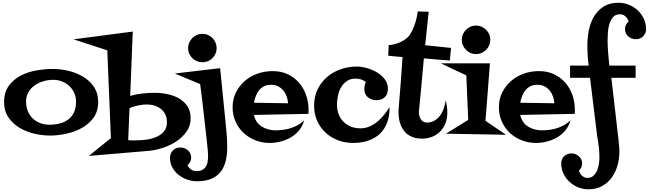

<svg xmlns="http://www.w3.org/2000/svg" viewBox="-20 -980 4728 1399"><path d="M695.3 -236.3Q695.3 -168.9 661.6 -122.6Q627.9 -76.2 575.7 -47.4Q523.4 -18.6 461.9 -5.4Q400.4 7.8 344.7 7.8Q290 7.8 231 -5.9Q171.9 -19.5 122.6 -48.8Q73.2 -78.1 41.5 -124.5Q9.8 -170.9 9.8 -236.3Q9.8 -307.6 43.9 -354.5Q78.1 -401.4 130.4 -428.7Q182.6 -456.1 245.6 -466.8Q308.6 -477.5 367.2 -477.5Q420.9 -477.5 479 -463.9Q537.1 -450.2 585.4 -421.4Q633.8 -392.6 664.6 -346.7Q695.3 -300.8 695.3 -236.3ZM534.2 -238.3Q534.2 -273.4 521 -302.7Q507.8 -332 484.9 -353.5Q461.9 -375 431.6 -386.7Q401.4 -398.4 367.2 -398.4Q332 -398.4 296.9 -388.2Q261.7 -377.9 233.4 -358.4Q205.1 -338.9 187.5 -309.1Q169.9 -279.3 169.9 -241.2Q169.9 -203.1 182.1 -171.9Q194.3 -140.6 217.3 -118.2Q240.2 -95.7 271.5 -83.5Q302.7 -71.3 340.8 -71.3Q381.8 -71.3 417 -80.6Q452.1 -89.8 478.5 -110.4Q504.9 -130.9 519.5 -162.6Q534.2 -194.3 534.2 -238.3Z M1369.1 -117.2Q1369.1 -62.5 1338.9 -20.5Q1308.6 21.5 1263.2 51.3Q1217.8 81.1 1164.1 98.1Q1110.4 115.2 1064.5 119.1L627 156.2L788.1 26.4L761.7 -613.3L515.6 -693.4L947.3 -750L928.7 -281.2Q971.7 -293.9 1017.1 -298.8Q1062.5 -303.7 1107.4 -303.7Q1152.3 -303.7 1198.7 -294.4Q1245.1 -285.2 1283.2 -263.7Q1321.3 -242.2 1345.2 -206.5Q1369.1 -170.9 1369.1 -117.2ZM1196.3 -89.8Q1196.3 -122.1 1184.6 -146Q1172.9 -169.9 1152.8 -186Q1132.8 -202.1 1106 -210.4Q1079.1 -218.8 1048.8 -218.8Q1021.5 -218.8 985.4 -211.4Q949.2 -204.1 923.8 -191.4L914.1 41Q926.8 43 939 43Q951.2 43 962.9 43Q997.1 43 1037.6 38.6Q1078.1 34.2 1113.3 20.5Q1148.4 6.8 1172.4 -19.5Q1196.3 -45.9 1196.3 -89.8Z M1558.6 -628.9Q1558.6 -607.4 1550.3 -588.9Q1542 -570.3 1528.3 -556.2Q1514.6 -542 1495.6 -534.2Q1476.6 -526.4 1455.1 -526.4Q1433.6 -526.4 1414.6 -534.2Q1395.5 -542 1381.3 -556.2Q1367.2 -570.3 1358.9 -588.9Q1350.6 -607.4 1350.6 -628.9Q1350.6 -650.4 1358.9 -669.4Q1367.2 -688.5 1381.3 -702.6Q1395.5 -716.8 1414.6 -725.1Q1433.6 -733.4 1455.1 -733.4Q1476.6 -733.4 1495.6 -725.1Q1514.6 -716.8 1528.3 -702.6Q1542 -688.5 1550.3 -669.4Q1558.6 -650.4 1558.6 -628.9ZM1635.7 91.8Q1635.7 149.4 1624 195.3Q1612.3 241.2 1586.4 273.4Q1560.5 305.7 1518.6 323.2Q1476.6 340.8 1416 340.8Q1379.9 340.8 1344.7 328.6Q1309.6 316.4 1281.7 294.4Q1253.9 272.5 1236.3 241.2Q1218.8 210 1218.8 170.9Q1218.8 137.7 1239.3 116.2Q1259.8 94.7 1293.9 94.7Q1325.2 94.7 1349.1 115.2Q1373 135.7 1373 168.9Q1373 185.5 1365.7 199.2Q1358.4 212.9 1345.7 222.7Q1356.4 244.1 1372.6 255.4Q1388.7 266.6 1413.1 266.6Q1438.5 266.6 1454.6 257.8Q1470.7 249 1480 234.4Q1489.3 219.7 1492.7 200.2Q1496.1 180.7 1496.1 158.2Q1496.1 137.7 1494.1 116.7Q1492.2 95.7 1490.2 76.2Q1477.5 -36.1 1465.3 -146Q1453.1 -255.9 1438.5 -367.2L1253.9 -444.3L1584 -483.4L1625 -73.2Q1629.9 -31.2 1632.8 9.8Q1635.7 50.8 1635.7 91.8Z M2228.5 -177.7Q2228.5 -170.9 2228 -164.1Q2227.5 -157.2 2227.5 -150.4L1830.1 -142.6Q1842.8 -85 1887.7 -57.6Q1932.6 -30.3 1989.3 -30.3Q2016.6 -30.3 2044.9 -34.2Q2073.2 -38.1 2100.6 -46.9Q2127.9 -55.7 2152.3 -69.8Q2176.8 -84 2196.3 -103.5Q2185.5 -62.5 2160.2 -31.2Q2134.8 0 2100.1 20.5Q2065.4 41 2024.9 51.3Q1984.4 61.5 1944.3 61.5Q1889.6 61.5 1840.3 42Q1791 22.5 1754.4 -11.7Q1717.8 -45.9 1696.3 -93.8Q1674.8 -141.6 1674.8 -198.2Q1674.8 -257.8 1699.2 -306.6Q1723.6 -355.5 1763.7 -390.1Q1803.7 -424.8 1856.4 -443.4Q1909.2 -461.9 1966.8 -461.9Q2027.3 -461.9 2075.7 -439.5Q2124 -417 2158.2 -377.9Q2192.4 -338.9 2210.4 -287.6Q2228.5 -236.3 2228.5 -177.7ZM2079.1 -227.5Q2077.1 -253.9 2068.4 -278.3Q2059.6 -302.7 2043.9 -321.3Q2028.3 -339.8 2006.3 -351.1Q1984.4 -362.3 1955.1 -362.3Q1925.8 -362.3 1904.3 -351.6Q1882.8 -340.8 1868.2 -322.8Q1853.5 -304.7 1844.2 -280.8Q1835 -256.8 1830.1 -231.4Z M2818.4 -199.2Q2819.3 -136.7 2801.3 -87.9Q2783.2 -39.1 2748.5 -5.9Q2713.9 27.3 2664.6 44.4Q2615.2 61.5 2554.7 61.5Q2495.1 61.5 2442.9 42Q2390.6 22.5 2352.1 -13.7Q2313.5 -49.8 2291 -99.6Q2268.6 -149.4 2268.6 -210.9Q2268.6 -275.4 2293.9 -328.1Q2319.3 -380.9 2362.3 -418Q2405.3 -455.1 2461.4 -475.1Q2517.6 -495.1 2579.1 -495.1Q2612.3 -495.1 2651.9 -484.4Q2691.4 -473.6 2726.1 -453.1Q2760.7 -432.6 2783.7 -402.3Q2806.6 -372.1 2806.6 -332Q2806.6 -294.9 2784.2 -272.5Q2761.7 -250 2724.6 -250Q2687.5 -250 2661.1 -271Q2634.8 -292 2634.8 -330.1Q2634.8 -342.8 2637.2 -356.9Q2639.6 -371.1 2646.5 -381.8Q2629.9 -395.5 2610.4 -401.4Q2590.8 -407.2 2570.3 -407.2Q2533.2 -407.2 2507.3 -389.2Q2481.4 -371.1 2465.3 -343.8Q2449.2 -316.4 2442.4 -282.7Q2435.5 -249 2435.5 -218.8Q2435.5 -180.7 2447.3 -148.9Q2459 -117.2 2481.4 -94.2Q2503.9 -71.3 2535.2 -58.1Q2566.4 -44.9 2606.4 -44.9Q2641.6 -44.9 2672.9 -58.6Q2704.1 -72.3 2730.5 -94.2Q2756.8 -116.2 2778.8 -143.6Q2800.8 -170.9 2818.4 -199.2Z M3266.6 -630.9 3257.8 -539.1Q3210 -543 3163.1 -546.4Q3116.2 -549.8 3068.4 -554.7Q3060.5 -461.9 3051.8 -370.1Q3043 -278.3 3034.2 -185.5Q3034.2 -180.7 3033.2 -175.8Q3032.2 -170.9 3032.2 -166Q3032.2 -152.3 3035.2 -138.2Q3038.1 -124 3044.9 -112.8Q3051.8 -101.6 3063 -94.2Q3074.2 -86.9 3090.8 -86.9Q3123 -86.9 3147.5 -102.1Q3171.9 -117.2 3188.5 -140.6Q3205.1 -164.1 3214.8 -192.9Q3224.6 -221.7 3227.5 -250Q3239.3 -204.1 3239.3 -159.2Q3239.3 -116.2 3225.6 -81.5Q3211.9 -46.9 3187.5 -22Q3163.1 2.9 3128.9 16.6Q3094.7 30.3 3053.7 30.3Q3010.7 30.3 2978.5 15.6Q2946.3 1 2925.3 -24.9Q2904.3 -50.8 2894 -85.9Q2883.8 -121.1 2883.8 -161.1Q2883.8 -168.9 2883.8 -175.8Q2883.8 -182.6 2884.8 -190.4Q2892.6 -285.2 2899.9 -377.4Q2907.2 -469.7 2913.1 -564.5Q2886.7 -566.4 2860.8 -568.8Q2835 -571.3 2808.6 -574.2L2812.5 -651.4Q2833 -652.3 2855.5 -658.2Q2877.9 -664.1 2898.9 -673.8Q2919.9 -683.6 2938 -697.3Q2956.1 -710.9 2967.8 -728.5Q2978.5 -746.1 2987.8 -766.6Q2997.1 -787.1 3004.4 -809.6Q3011.7 -832 3016.6 -854Q3021.5 -876 3023.4 -896.5L3103.5 -894.5L3078.1 -650.4Z M3552.7 -690.4Q3552.7 -668.9 3544.4 -649.9Q3536.1 -630.9 3522 -616.7Q3507.8 -602.5 3488.8 -594.2Q3469.7 -585.9 3448.2 -585.9Q3426.8 -585.9 3408.2 -594.2Q3389.6 -602.5 3375.5 -616.7Q3361.3 -630.9 3353 -649.9Q3344.7 -668.9 3344.7 -690.4Q3344.7 -711.9 3353 -730.5Q3361.3 -749 3375.5 -763.2Q3389.6 -777.3 3408.2 -785.6Q3426.8 -793.9 3448.2 -793.9Q3469.7 -793.9 3488.8 -785.6Q3507.8 -777.3 3522 -763.2Q3536.1 -749 3544.4 -730.5Q3552.7 -711.9 3552.7 -690.4ZM3667 2 3229.5 -5.9 3391.6 -106.4 3377.9 -430.7 3191.4 -518.6H3549.8L3517.6 -99.6Z M4168.9 -177.7Q4168.9 -170.9 4168.5 -164.1Q4168 -157.2 4168 -150.4L3770.5 -142.6Q3783.2 -85 3828.1 -57.6Q3873 -30.3 3929.7 -30.3Q3957 -30.3 3985.4 -34.2Q4013.7 -38.1 4041 -46.9Q4068.4 -55.7 4092.8 -69.8Q4117.2 -84 4136.7 -103.5Q4126 -62.5 4100.6 -31.2Q4075.2 0 4040.5 20.5Q4005.9 41 3965.3 51.3Q3924.8 61.5 3884.8 61.5Q3830.1 61.5 3780.8 42Q3731.4 22.5 3694.8 -11.7Q3658.2 -45.9 3636.7 -93.8Q3615.2 -141.6 3615.2 -198.2Q3615.2 -257.8 3639.6 -306.6Q3664.1 -355.5 3704.1 -390.1Q3744.1 -424.8 3796.9 -443.4Q3849.6 -461.9 3907.2 -461.9Q3967.8 -461.9 4016.1 -439.5Q4064.5 -417 4098.6 -377.9Q4132.8 -338.9 4150.9 -287.6Q4168.9 -236.3 4168.9 -177.7ZM4019.5 -227.5Q4017.6 -253.9 4008.8 -278.3Q4000 -302.7 3984.4 -321.3Q3968.8 -339.8 3946.8 -351.1Q3924.8 -362.3 3895.5 -362.3Q3866.2 -362.3 3844.7 -351.6Q3823.2 -340.8 3808.6 -322.8Q3793.9 -304.7 3784.7 -280.8Q3775.4 -256.8 3770.5 -231.4Z M4687.5 -767.6Q4687.5 -736.3 4666 -715.3Q4644.5 -694.3 4613.3 -694.3Q4582 -694.3 4558.1 -714.8Q4534.2 -735.4 4534.2 -768.6Q4534.2 -801.8 4560.5 -823.2Q4553.7 -845.7 4537.1 -860.8Q4520.5 -876 4496.1 -876Q4464.8 -876 4446.8 -855Q4428.7 -834 4419.9 -804.2Q4411.1 -774.4 4409.2 -742.2Q4407.2 -710 4407.2 -688.5Q4407.2 -641.6 4411.1 -595.2Q4415 -548.8 4419.9 -502H4611.3V-413.1H4434.6L4486.3 34.2Q4488.3 56.6 4490.7 79.6Q4493.2 102.5 4493.2 125Q4493.2 175.8 4479.5 225.1Q4465.8 274.4 4438 313Q4410.2 351.6 4367.7 375.5Q4325.2 399.4 4268.6 399.4Q4229.5 399.4 4193.8 385.3Q4158.2 371.1 4130.4 345.7Q4102.5 320.3 4085.9 285.6Q4069.3 251 4069.3 210.9Q4069.3 178.7 4090.8 158.2Q4112.3 137.7 4143.6 137.7Q4158.2 137.7 4172.4 143.1Q4186.5 148.4 4197.8 158.2Q4209 168 4215.3 181.2Q4221.7 194.3 4221.7 210Q4221.7 241.2 4198.2 264.6Q4205.1 286.1 4221.7 301.3Q4238.3 316.4 4260.7 316.4Q4287.1 316.4 4304.2 300.3Q4321.3 284.2 4331.1 261.2Q4340.8 238.3 4344.2 212.4Q4347.7 186.5 4347.7 167Q4347.7 129.9 4343.3 92.8Q4338.9 55.7 4333 18.6L4332 17.6L4279.3 -413.1H4133.8V-502H4269.5Q4264.6 -539.1 4262.2 -575.2Q4259.8 -611.3 4259.8 -648.4Q4259.8 -703.1 4270.5 -758.8Q4281.2 -814.5 4307.6 -858.9Q4334 -903.3 4377.4 -931.6Q4420.9 -960 4486.3 -960Q4526.4 -960 4562.5 -945.3Q4598.6 -930.7 4626.5 -904.8Q4654.3 -878.9 4670.9 -843.8Q4687.5 -808.6 4687.5 -767.6Z"/></svg>

Font: Fontdiner Swanky
Style: Regular
Weight: 400
Designer: Font Diner, Inc
Foundry: Font Diner, Inc
Version: Version 1.001